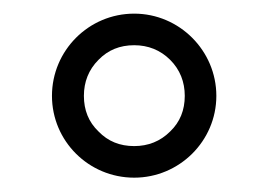

<svg xmlns="http://www.w3.org/2000/svg" viewBox="-20 -795 387 276"><path d="M291 -657.2C291 -722.2 237.8 -775.4 172.9 -775.4C107.4 -775.4 54.7 -722.2 54.7 -657.2C54.7 -592.3 107.4 -539.6 172.9 -539.6C237.8 -539.6 291 -592.3 291 -657.2ZM245.6 -657.2C245.6 -636.7 238.8 -619.6 224.6 -606C210.4 -591.8 192.9 -585 172.9 -585C152.3 -585 135.3 -591.8 121.6 -606C107.4 -619.6 100.6 -636.7 100.6 -657.2C100.6 -677.2 107.4 -694.8 121.6 -709C135.3 -723.1 152.3 -730 172.9 -730C192.9 -730 210.4 -723.1 224.6 -709C238.8 -694.8 245.6 -677.2 245.6 -657.2Z"/></svg>

Font: Estedad Medium
Style: Regular
Weight: 500
Designer: Amin Abedi
Version: Version 7.3